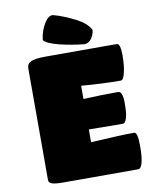

<svg xmlns="http://www.w3.org/2000/svg" viewBox="-99 -1002 828 1073"><g transform="rotate(-10 315.0 -465.5)"><path d="M597.2 0H172.9Q125.5 0 107.7 -6.6Q89.8 -13.2 89.8 -28.8V-662.1Q89.8 -688.5 113.8 -699.2Q137.7 -710 198.2 -710H600.1Q621.1 -710 621.1 -643.1Q621.1 -584.5 611.8 -546.9Q603 -504.9 586.9 -504.9Q486.3 -504.9 363.8 -515.1V-439.9Q465.8 -444.8 561 -444.8Q586.9 -444.8 586.9 -377.9Q586.9 -320.8 580.1 -297.9Q571.8 -265.1 555.2 -265.1L363.8 -267.1V-194.8Q541 -205.1 609.9 -205.1Q629.9 -205.1 629.9 -127Q629.9 -62 621.1 -30.8Q612.3 0 597.2 0ZM276.9 -931.2Q329.6 -918.5 407.2 -878.9Q462.9 -848.6 481 -811Q477.5 -783.7 462.9 -762.9Q448.2 -742.2 423.8 -740.2Q351.6 -747.6 283.2 -764.2Q211.9 -782.7 196.8 -803.2Q202.6 -855 229 -897.9Q252.9 -934.6 276.9 -931.2Z"/></g></svg>

Font: GGS TheRock Black
Style: Regular
Weight: 900
Designer: Rodrigo Fuenzalida (2012); Goodgame Studios (2014)
Foundry: Rodrigo Fuenzalida,2012;  GGS,2014
Version: Version 1.002 | FøM Mod